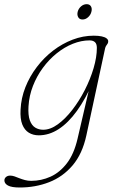

<svg xmlns="http://www.w3.org/2000/svg" viewBox="-60 -624 548 896"><path d="M343 8Q324.5 94 278.8 147.8Q233 201.5 169.2 226.2Q105.5 251 32.5 251Q-6 251 -22.8 241.8Q-39.5 232.5 -39.5 218Q-39.5 208.5 -32 202Q-24.5 195.5 -12.5 195.5Q-2.5 195.5 8 199.2Q18.5 203 30.5 207.8Q42.5 212.5 56.2 216.2Q70 220 85.5 220Q132.5 220 175.8 200.5Q219 181 252.2 137.8Q285.5 94.5 302 23L365.5 -250L374 -242.5Q339.5 -162.5 299 -106.5Q258.5 -50.5 213.8 -21.5Q169 7.5 121 7.5Q94.5 7.5 74.5 -4.8Q54.5 -17 44 -43.2Q33.5 -69.5 36 -112.5Q38.5 -166.5 58.5 -217Q78.5 -267.5 111.8 -311.2Q145 -355 187.8 -387.8Q230.5 -420.5 279 -439Q327.5 -457.5 377.5 -457.5Q399.5 -457.5 414.5 -454.2Q429.5 -451 437.2 -445Q445 -439 445 -431.5Q445 -424.5 442 -420Q439 -415.5 435.5 -410.5Q432 -405.5 430.5 -398.5ZM73 -128Q70.5 -86.5 79.2 -62.5Q88 -38.5 104.5 -28.5Q121 -18.5 141.5 -18.5Q175 -18.5 210 -44Q245 -69.5 277.5 -111.5Q310 -153.5 335.8 -204Q361.5 -254.5 376.8 -306Q392 -357.5 392 -400.5Q392 -419 383.2 -427.2Q374.5 -435.5 357.5 -435.5Q319.5 -435.5 280 -419.8Q240.5 -404 204.5 -375Q168.5 -346 140 -307.2Q111.5 -268.5 93.8 -223Q76 -177.5 73 -128ZM325 -533Q311 -533 305 -543.8Q299 -554.5 302.5 -569Q306.5 -584 318.2 -594.2Q330 -604.5 344.5 -604.5Q358.5 -604.5 364.5 -594.2Q370.5 -584 366.5 -569Q363 -554.5 351.2 -543.8Q339.5 -533 325 -533Z"/></svg>

Font: Fraunces Thin
Style: Italic
Weight: 250
Italic angle: -16°
Version: Version 1.000;[b76b70a41]